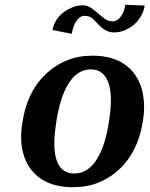

<svg xmlns="http://www.w3.org/2000/svg" viewBox="-20 -770 623 800"><path d="M73 -259C67 -220 66 -185 72 -152C89 -58 156 10 281 10C321 10 359 4 392 -10C486 -49 554 -134 574 -259L576 -269C582 -308 582 -343 576 -376C559 -470 492 -538 367 -538C327 -538 291 -532 258 -518C164 -479 95 -394 75 -269ZM199 -645 279 -629C286 -672 306 -704 332 -704C345 -704 355 -701 364 -694C391 -671 410 -635 455 -635C471 -635 486 -638 500 -644C541 -661 575 -697 583 -747L502 -750C496 -710 475 -681 449 -681C423 -681 406 -700 389 -714C371 -728 353 -748 325 -748C310 -748 296 -745 281 -739C240 -723 206 -690 199 -645ZM214 -257 216 -271C234 -382 276 -481 358 -481C440 -481 453 -384 435 -271L433 -257C415 -144 372 -47 290 -47C206 -47 196 -143 214 -257Z"/></svg>

Font: Aerodynamic
Style: Obl
Weight: 500
Designer: Google
Version: Version 2.000980; 2014